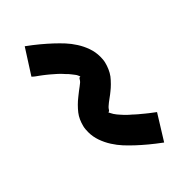

<svg xmlns="http://www.w3.org/2000/svg" viewBox="-14 -610 629 629"><g transform="rotate(45 300.0 -295.5)"><path d="M106 -191 20 -246Q36 -268 51 -286Q66 -304 80 -319Q94 -334 108 -347Q122 -360 140 -371.5Q158 -383 178 -390Q198 -397 219 -397Q225 -397 231.5 -396.5Q238 -396 244 -394.5Q250 -393 256 -391Q262 -389 267.5 -386.5Q273 -384 278.5 -381Q284 -378 288.5 -374.5Q293 -371 298 -366.5Q303 -362 307.5 -357.5Q312 -353 316 -348.5Q320 -344 323.5 -339.5Q327 -335 329.5 -332Q332 -329 336.5 -322.5Q341 -316 345.5 -310.5Q350 -305 353.5 -301Q357 -297 362 -294Q367 -291 367 -286Q367 -286 366.5 -286Q366 -286 366 -286Q366 -286 366 -286Q366 -286 366 -286Q366 -286 372 -289Q378 -292 382 -294.5Q386 -297 391.5 -301.5Q397 -306 399 -308Q401 -310 404 -312.5Q407 -315 409.5 -317.5Q412 -320 415 -323Q418 -326 421 -329.5Q424 -333 427 -336.5Q430 -340 433.5 -343.5Q437 -347 440.5 -351.5Q444 -356 447.5 -360Q451 -364 455 -369Q459 -374 463 -379Q467 -384 471 -389.5Q475 -395 479 -400L566 -346Q549 -323 534 -305Q519 -287 505 -272Q491 -257 477 -244Q463 -231 445 -219.5Q427 -208 407 -201Q387 -194 367 -194Q360 -194 353.5 -194.5Q347 -195 341 -196.5Q335 -198 329 -200Q323 -202 317.5 -204.5Q312 -207 307 -210Q302 -213 297.5 -216.5Q293 -220 288 -224.5Q283 -229 278.5 -233.5Q274 -238 270 -242.5Q266 -247 262.5 -251.5Q259 -256 256.5 -259Q254 -262 249 -268.5Q244 -275 240 -280.5Q236 -286 232.5 -290Q229 -294 223.5 -297Q218 -300 219 -305Q219 -305 219 -305Q219 -305 219 -305Q219 -305 219 -305Q219 -305 219 -305Q219 -305 213 -302.5Q207 -300 203.5 -297Q200 -294 194.5 -290Q189 -286 186.5 -283.5Q184 -281 181.5 -278.5Q179 -276 176 -273.5Q173 -271 170 -268Q167 -265 164 -262Q161 -259 158 -255.5Q155 -252 151.5 -248Q148 -244 144.5 -240Q141 -236 137.5 -231.5Q134 -227 130 -222Q126 -217 122.5 -212Q119 -207 115 -201.5Q111 -196 106 -191Z"/></g></svg>

Font: Iosevka SS04 Semibold Extended
Style: Italic
Weight: 600
Width: 7
Italic angle: -9°
Monospace: yes
Designer: Belleve Invis
Foundry: Belleve Invis
Version: Version 19.0.0; ttfautohint (v1.8.4)